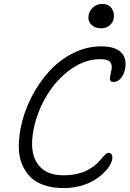

<svg xmlns="http://www.w3.org/2000/svg" viewBox="-20 -956 659 977"><path d="M494.1 -812Q461.9 -812 443.6 -831.8Q425.3 -851.6 431.2 -880.9Q435.5 -903.8 455.3 -919.9Q475.1 -936 500 -936Q532.7 -936 548.6 -913.1Q564.5 -890.1 558.1 -859.9Q554.7 -841.8 537.8 -826.9Q521 -812 494.1 -812ZM303.2 1Q246.1 1 202.1 -14.6Q158.2 -30.3 131.8 -58.1Q105.5 -85.9 90.6 -124.3Q75.7 -162.6 75.7 -208Q75.7 -253.4 85 -304.2Q101.1 -385.3 139.4 -460.4Q177.7 -535.6 230.7 -593.5Q283.7 -651.4 352.5 -685.8Q421.4 -720.2 494.1 -720.2Q565.9 -720.2 596.4 -689.2Q627 -658.2 616.2 -604Q610.8 -577.1 595 -558.1Q579.1 -539.1 558.1 -539.1Q551.8 -539.1 547.6 -540.5Q543.5 -542 541.7 -545.4Q540 -548.8 539.3 -552.5Q538.6 -556.2 539.6 -562.3Q540.5 -568.4 541.5 -573Q542.5 -577.6 544.2 -585.7Q545.9 -593.8 546.9 -599.1Q552.2 -624.5 541.3 -639.6Q530.3 -654.8 488.8 -654.8Q412.1 -654.8 339.8 -603.3Q267.6 -551.8 218.3 -470.2Q168.9 -388.7 150.9 -296.9Q128.9 -185.5 169.4 -124.8Q210 -64 301.8 -64Q337.4 -64 367.7 -70.3Q397.9 -76.7 418.2 -86.7Q438.5 -96.7 455.1 -108.9Q471.7 -121.1 482.7 -133.3Q493.7 -145.5 502.2 -155.5Q510.7 -165.5 518.3 -171.9Q525.9 -178.2 532.2 -178.2Q543.9 -178.2 548.8 -168.7Q553.7 -159.2 550.8 -145Q547.9 -129.4 536.6 -111.1Q525.4 -92.8 504.2 -72.8Q482.9 -52.7 455.1 -36.4Q427.2 -20 387.5 -9.5Q347.7 1 303.2 1Z"/></svg>

Font: Shantell Sans Bouncy
Style: Italic
Weight: 300
Italic angle: -11.31°
Designer: Stephen Nixon, Anya Danilova, Shantell Martin
Foundry: Arrow Type
Version: Version 1.006;[9816181b4]